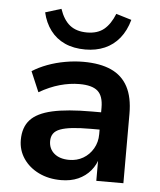

<svg xmlns="http://www.w3.org/2000/svg" viewBox="-52 -764 684 819"><g transform="rotate(5 289.5 -354.0)"><path d="M239 10Q186 10 144 -10.5Q102 -31 78 -66.5Q54 -102 54 -146Q54 -200 83 -232Q112 -264 176 -278.5Q240 -293 346 -293H400V-219H348Q301 -219 269 -215.5Q237 -212 217 -204.5Q197 -197 188 -184Q179 -171 179 -152Q179 -119 202.5 -99Q226 -79 267 -79Q300 -79 326.5 -94.5Q353 -110 369 -137.5Q385 -165 385 -199V-313Q385 -363 361 -384Q337 -405 283 -405Q242 -405 199 -393Q156 -381 111 -355L74 -442Q102 -460 138 -473.5Q174 -487 214 -494Q254 -501 291 -501Q363 -501 410.5 -479.5Q458 -458 482 -413Q506 -368 506 -297V0H390V-104H396Q387 -69 365.5 -43.5Q344 -18 312.5 -4Q281 10 239 10ZM294 -554Q244 -554 206.5 -571Q169 -588 144.5 -620.5Q120 -653 110 -697L178 -718Q194 -671 222 -649Q250 -627 295 -627Q340 -627 367.5 -649.5Q395 -672 413 -717L479 -697Q466 -650 440 -618Q414 -586 377 -570Q340 -554 294 -554Z"/></g></svg>

Font: Nunito Sans 11pt
Style: Bold
Weight: 700
Version: Version 3.101;gftools[0.9.27]